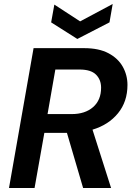

<svg xmlns="http://www.w3.org/2000/svg" viewBox="-20 -941 664 961"><path d="M25 0 148 -700H401Q475 -700 523 -674.5Q571 -649 594.5 -607Q618 -565 618 -516Q618 -432 570.5 -374Q523 -316 443 -292L536 0H396L315 -276H202L153 0ZM218 -370H339Q406 -370 446 -405Q486 -440 486 -502Q486 -542 460.5 -567.5Q435 -593 378 -593H257ZM367 -746 236 -829 252 -918 381 -834 544 -921 528 -829Z"/></svg>

Font: DeepMind Sans
Style: Bold Italic
Weight: 700
Italic angle: -10°
Designer: Jonny Pinhorn / Modifications: Colophon Foundry
Foundry: Colophon Foundry
Version: Version 1.002; ttfautohint (v1.8.2)